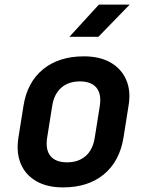

<svg xmlns="http://www.w3.org/2000/svg" viewBox="-20 -805 640 835"><path d="M254 10Q185 10 138 -17Q91 -44 70.5 -92.5Q50 -141 60 -206L82 -344Q98 -447 167 -503.5Q236 -560 345 -560Q414 -560 461 -533Q508 -506 529 -457.5Q550 -409 539 -345L517 -206Q500 -103 431.5 -46.5Q363 10 254 10ZM272 -99Q321 -99 352.5 -126.5Q384 -154 392 -206L414 -344Q422 -396 399.5 -423.5Q377 -451 327 -451Q278 -451 246.5 -423.5Q215 -396 207 -344L185 -206Q177 -154 199.5 -126.5Q222 -99 272 -99ZM282 -645 410 -785H544L408 -645Z"/></svg>

Font: JetBrains Mono NL
Style: Bold Italic
Weight: 700
Italic angle: -9°
Designer: Philipp Nurullin, Konstantin Bulenkov
Foundry: JetBrains
Version: Version 2.304; ttfautohint (v1.8.4.7-5d5b)